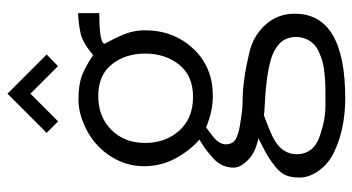

<svg xmlns="http://www.w3.org/2000/svg" viewBox="-242 -516 974 531"><g transform="rotate(-90 245.5 -250.0)"><path d="M144 -608.4 252.4 -716.8 360.8 -608.4 328.6 -577.1 252.4 -653.3 175.8 -576.7ZM128.9 -22.9Q88.9 -31.2 68.4 -52.2Q47.9 -73.2 47.9 -90.6Q47.9 -107.9 54.4 -122.1Q61 -136.2 74.2 -148.4Q95.7 -167.5 109.9 -176.3Q124 -185.1 125.5 -186Q96.2 -210.9 74 -251.2Q51.8 -291.5 51.8 -339.6Q51.8 -387.7 78.4 -430.2Q105 -472.7 149.7 -496.6Q194.3 -520.5 236.3 -520.5Q278.3 -520.5 304 -510.3Q329.6 -500 358.9 -480Q396 -510.3 419.4 -514.6Q449.7 -521 475.1 -521.5V-462.9H474.1Q390.6 -462.9 390.6 -447.8Q415.5 -401.9 421.6 -380.1Q427.7 -358.4 427.7 -336.4Q427.7 -257.8 377.2 -203.4Q326.7 -148.9 246.1 -148.9Q203.6 -148.9 159.2 -167.5Q155.3 -164.1 141.6 -154.3Q112.3 -133.8 112.3 -113.3Q112.3 -90.8 132.8 -82.5Q148.4 -76.2 171.6 -72.8Q194.8 -69.3 204.3 -68.1Q213.9 -66.9 236.3 -66.4Q291 -65.9 366.2 -47.9Q413.6 -36.6 443.6 -2.9Q473.6 30.8 473.6 77.6Q473.6 217.3 239.7 217.3Q157.2 217.3 92.8 187.5Q60.1 172.4 40.3 145.3Q20.5 118.2 20.5 91.8Q20.5 65.4 27.8 50.8Q35.2 36.1 50 24.4Q64.9 12.7 75.9 5.6Q86.9 -1.5 106 -11Q125 -20.5 128.9 -22.9ZM85 82.5Q85 130.4 136.7 147.5Q181.2 162.6 220 162.6Q258.8 162.6 271.5 162.4Q284.2 162.1 304.2 160.4Q324.2 158.7 336.9 155.5Q349.6 152.3 364.7 146Q379.9 139.6 388.7 130.9Q409.2 110.4 409.2 81.1Q409.2 51.8 389.6 34.4Q370.1 17.1 340.1 9.8Q310.1 2.4 280.8 -0.7Q251.5 -3.9 224.9 -5.1Q198.2 -6.3 192.9 -7.8Q140.6 11.7 125 21Q85 44.4 85 82.5ZM152.6 -429.7Q116.2 -393.6 116.2 -336.4Q116.2 -279.3 150.4 -241.5Q184.6 -203.6 243.4 -203.6Q302.2 -203.6 332.8 -242.2Q363.3 -280.8 363.3 -335.9Q363.3 -391.1 333.3 -428.5Q303.2 -465.8 246.1 -465.8Q189 -465.8 152.6 -429.7Z"/></g></svg>

Font: News Cycle
Style: Regular
Weight: 500
Version: Version 0.5.2